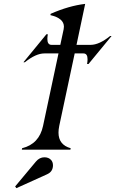

<svg xmlns="http://www.w3.org/2000/svg" viewBox="-20 -767 592 984"><path d="M207.5 39.1Q229.5 39.1 242.2 53.2Q251.5 64 251.5 80.6Q251.5 84 251 87.9Q247.6 114.3 221.7 126L64 197.3L57.6 188.5L164.1 61Q182.6 39.1 207.5 39.1ZM91.8 0 93.3 -7.3Q181.2 -29.3 200.7 -122.1L279.8 -493.2H207.5Q163.6 -493.2 107.4 -447.8H100.1L217.8 -591.3H225.1Q222.7 -577.6 222.7 -567.4Q222.7 -537.1 244.1 -537.1H289.1L306.2 -617.2Q307.6 -624 307.6 -630.4Q307.6 -673.3 238.3 -689.5L239.7 -696.3Q333 -737.3 416.5 -747.1L372.1 -537.1H444.3Q488.3 -537.1 544.4 -582.5H551.8L433.6 -439H426.3Q428.7 -452.6 428.7 -463.4Q428.7 -493.2 407.7 -493.2H362.8L283.7 -122.1Q279.8 -103 279.8 -87.4Q279.8 -24.9 342.3 -7.3L340.8 0Z"/></svg>

Font: Modern Antiqua
Style: Book Oblique
Weight: 400
Italic angle: -12°
Designer: Wojciech Kalinowski "wmk69" (wmk69@o2.pl)
Foundry: Wojciech Kalinowski "wmk69" (wmk69@o2.pl)
Version: Version 3.1.0; 2021-05-28